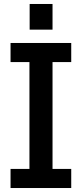

<svg xmlns="http://www.w3.org/2000/svg" viewBox="-20 -945 411 965"><path d="M128 -80V-649H244V-80ZM33 0V-96H338V0ZM33 -633V-729H338V-633ZM129 -796V-925H244V-796Z"/></svg>

Font: Hubot Sans Condensed SemiBold
Style: Regular
Weight: 600
Width: 3
Designer: Deni Anggara
Foundry: GitHub, Inc., Subsidiary of Microsoft Corporation
Version: Version 2.000